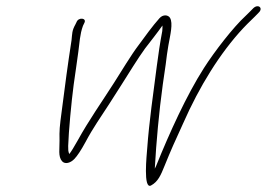

<svg xmlns="http://www.w3.org/2000/svg" viewBox="-20 -549 858 617"><path d="M226 -478 222.1 -470C211 -450.4 212.2 -440.9 209.9 -420C197.2 -337.7 189.5 -278.7 178.6 -194C171.4 -139.8 170.6 -131.4 171.3 -97C171.8 -71.9 166.1 -46.4 179.3 -31C189.1 -19.9 206.7 -25.4 218.8 -38C228.5 -48 240.4 -66 254.5 -92C280.3 -140.6 302.8 -170.8 330.4 -214L370 -276C391.5 -309.8 424.4 -363.5 446 -393C465 -417.8 486.1 -444.2 502 -467C502.3 -462.3 502.1 -456.3 501.4 -449C494.5 -412.8 488.6 -373.2 483.8 -336C472.7 -250.6 459.2 -156.5 453.3 -75C451.5 -50.7 439.4 60.9 465.4 47C487.9 34.9 496.7 14 508.8 -16C529.3 -66.7 541.8 -94.4 568.7 -153C620.2 -269.9 686.6 -378.3 762.1 -459C779 -477.1 795.7 -491.7 810.9 -508C827.2 -523 810 -537.4 794.4 -523C785.8 -513.9 779.9 -508.6 769.3 -498C730 -462 669.7 -384.2 635.1 -330C579.3 -242.6 524.3 -121.3 482.2 -17C481 -13.7 479.4 -10.3 477.5 -7C477.8 -7.7 477.8 -8.7 477.6 -10C482.2 -91.8 490.9 -188.9 503.2 -278L512.5 -342C514.9 -363.3 517.8 -383.5 521 -402.5C526.5 -434.5 537.2 -474.5 526.1 -492C520.2 -501.2 504.2 -503.5 492.5 -490.5C470.4 -465.9 446.3 -432.5 424.7 -403C402 -373.3 368.7 -317.7 346.5 -283C305.8 -219.2 266.4 -164.1 229.3 -97C217.8 -76.3 208.9 -62 202.7 -54C198.9 -62.7 199.1 -67.4 199.1 -80C200.5 -125.9 209.4 -221.3 216.8 -277L224.5 -331C227 -349 229.4 -366.2 231.7 -382.5C235.7 -410.8 236.4 -438.1 246.6 -466L250.9 -475C260.1 -491.4 232.1 -494.7 226 -478Z"/></svg>

Font: Take Off
Style: Drunk
Weight: 400
Foundry: Cannot Into Space Fonts
Version: Version 0.89